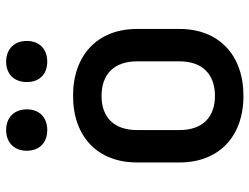

<svg xmlns="http://www.w3.org/2000/svg" viewBox="-116 -706 831 640"><g transform="rotate(-90 300.0 -386.5)"><path d="M186 -645C228 -645 255 -671 255 -713C255 -755 228 -782 186 -782C144 -782 117 -755 117 -713C117 -671 144 -645 186 -645ZM414 -645C456 -645 483 -671 483 -713C483 -755 456 -782 414 -782C372 -782 346 -755 346 -713C346 -671 372 -645 414 -645ZM300 9C437 9 523 -74 523 -204V-346C523 -476 437 -559 300 -559C163 -559 78 -476 78 -346V-204C78 -74 163 9 300 9ZM300 -86C228 -86 186 -128 186 -204V-346C186 -422 228 -464 300 -464C372 -464 415 -422 415 -346V-204C415 -128 372 -86 300 -86Z"/></g></svg>

Font: Tekne LDO SemiBold
Style: Regular
Weight: 600
Monospace: yes
Designer: Alessio Laiso, Mario Rullo, Paolo Rosset
Foundry: Alessio Laiso
Version: Version 1.000;hotconv 1.0.109;makeotfexe 2.5.65596